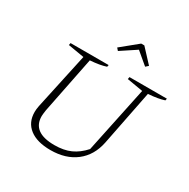

<svg xmlns="http://www.w3.org/2000/svg" viewBox="-192 -1040 1200 1222"><g transform="rotate(30 408.5 -429.0)"><path d="M338 9Q239 9 184.5 -33Q130 -75 130 -151Q130 -160 131 -171Q132 -182 135 -197L224 -609L106 -629L109 -645H389L386 -631Q342 -616 270 -611L187 -196Q185 -181 183.5 -170Q182 -159 182 -151Q182 -31 344 -31Q412 -31 461.5 -53Q511 -75 554 -123L656 -609L539 -629L542 -645H817L814 -631Q770 -616 697 -611L617 -207Q596 -104 523 -47.5Q450 9 338 9ZM523 -867 614 -769 595 -752 507 -826 395 -752 380 -769 500 -867Z"/></g></svg>

Font: Piazzolla SC ExtraLight
Style: Italic
Weight: 200
Italic angle: -11.3°
Designer: Juan Pablo del Peral
Foundry: Huerta Tipografica
Version: Version 1.330